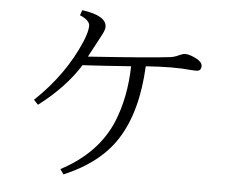

<svg xmlns="http://www.w3.org/2000/svg" viewBox="-54 -843 1108 914"><g transform="rotate(5 500.0 -385.5)"><path d="M627 -539.1Q616.7 -322.8 532.7 -189.9Q454.6 -65.4 281.7 7.8L264.6 -16.1Q439 -107.9 504.9 -264.2Q553.7 -382.3 557.6 -533.2Q440.4 -524.4 326.7 -518.1Q257.3 -407.2 131.8 -312L110.8 -334Q252.4 -467.8 321.8 -631.8Q341.8 -680.2 341.8 -707Q341.8 -733.9 293.9 -753.9L302.7 -778.8Q419.9 -762.7 419.9 -709Q419.9 -695.8 408.7 -673.8L348.6 -561Q644 -581.1 730.5 -591.8Q756.8 -593.3 783.7 -606.9Q798.8 -613.8 810.5 -613.8Q831.1 -613.8 863.8 -596.7Q891.6 -582 891.6 -563Q891.6 -539.1 867.7 -539.1Q852.5 -539.1 844.7 -540Q762.2 -548.8 627 -539.1Z"/></g></svg>

Font: I.Ming
Style: Regular
Weight: 400
Designer: Ichiten Fonts Project
Version: Version 5.10 Mar 24, 2018